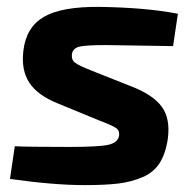

<svg xmlns="http://www.w3.org/2000/svg" viewBox="-20 -527 564 558"><path d="M268 -177 149 -226Q89 -250 65 -287Q41 -324 48 -380Q56 -448 107.5 -478Q159 -508 269 -507Q405 -505 497 -487L483 -393Q291 -396 288 -396Q230 -396 211 -391.5Q192 -387 189 -370Q187 -353 198.5 -344.5Q210 -336 243 -323L364 -275Q425 -251 450 -217Q475 -183 468 -126Q462 -82 444.5 -54Q427 -26 394 -12Q361 2 323 6.5Q285 11 226 11Q136 11 9 -7L23 -102Q59 -100 180 -100Q266 -100 294 -106Q322 -112 326 -132Q328 -147 318.5 -154Q309 -161 281 -172Q273 -175 268 -177Z"/></svg>

Font: Ezarion
Style: Bold Italic
Weight: 700
Italic angle: -8°
Designer: Natanael Gama
Version: Version 1.001;PS 001.001;hotconv 1.0.70;makeotf.lib2.5.58329